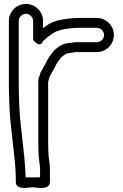

<svg xmlns="http://www.w3.org/2000/svg" viewBox="-20 -798 621 973"><path d="M375 -657H470C490.5 -657 507 -640.5 507 -620.5C507 -600.5 490.5 -584 470 -584H362C360.7 -584 358.9 -583.8 357.9 -583.7L346.5 -581.8C330.5 -579.9 311.9 -579.9 292.8 -570.4C278.1 -563 269.8 -554.2 260.1 -547.8C257.6 -546.1 255 -543.5 253.5 -541.3C244.5 -528.5 234.8 -520.1 222.9 -498.7C211 -474.9 204.2 -464.6 191.2 -440.3C187.3 -433.9 184 -430.1 183.1 -422.3C181.2 -415.3 174 -401.3 174 -384V-80C174 -62 174.4 -43.1 175 -26.5C175.2 10.3 183 33.8 183 59V100.6C173.2 100.9 161.3 101 146 101C131.2 101 117.9 100.8 109.9 100.6C109.2 61.8 105 28.9 103 -6.4C102.7 -11.4 102.1 -13.7 101.5 -16.3C94.4 -76.6 89.2 -135.4 81.9 -196.4C77.7 -251.7 75 -312.5 75 -372V-692C75 -711.2 91.8 -728 111.5 -728C131.2 -728 148 -711.2 148 -692V-596C148 -596 179.4 -552.9 195.4 -584.8C197.5 -589.1 207.5 -599 220.3 -609.2L243.2 -626.4C261.7 -638 279.5 -645.7 301.3 -649.2C308.9 -650.1 313.8 -651 320.3 -652.3L335.1 -654.2C341.4 -655 347.7 -656 354 -656C360.8 -656 367.4 -657 375 -657ZM25 -692V-372C25 -310.5 27.7 -248.5 32.1 -191.6C39.7 -128.5 44.8 -69.6 52.2 -8C56.9 31.4 60 72.8 60 109V123C60 169.4 128.9 151 146 151C163.7 151 233 169.4 233 123V59C233 24.1 225 0.1 225 -27.5C224.3 -45.6 224 -62 224 -80V-383.7C224.5 -387 228.9 -399.5 231.7 -410.7C246.5 -435.3 253.5 -448.2 267.1 -475.3C273.7 -486.9 280.4 -493.5 291.8 -508.9C302.6 -516.6 311.3 -523.7 315.2 -525.6C320.6 -528.3 336.5 -529.4 354.1 -532.3L364.1 -534H470C517.8 -534 557 -572.5 557 -620.5C557 -668.5 517.8 -707 470 -707H375C367.1 -707 361.8 -706.8 352.8 -706C344.5 -705.9 337.4 -705.3 328.2 -703.7L312.9 -701.8C306.5 -701 301.8 -699.6 294.7 -698.8C262.8 -693.9 234.3 -682.3 214 -667L198 -655V-692C198 -739.4 158.7 -778 111.5 -778C64.3 -778 25 -739.4 25 -692Z"/></svg>

Font: Smoothie
Style: Outline
Weight: 400
Foundry: Cannot Into Space Fonts
Version: Version 0.8